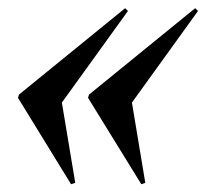

<svg xmlns="http://www.w3.org/2000/svg" viewBox="-20 -502 516 481"><path d="M168.5 -44 158 -40.5 25 -257 27.5 -265 293.5 -481.5 300.5 -474.5 135 -245ZM344 -44 334 -40.5 200.5 -257 203 -265 469 -481.5 476 -474.5 310.5 -245Z"/></svg>

Font: Newsreader 72pt SemiBold
Style: Italic
Weight: 600
Italic angle: -17°
Designer: Hugues Gentile
Foundry: Production Type
Version: Version 1.003; ttfautohint (v1.8.3)